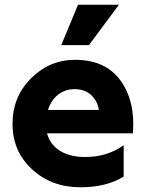

<svg xmlns="http://www.w3.org/2000/svg" viewBox="-20 -780 614 812"><path d="M239 -589 310 -760H483L356 -589ZM33 -256Q33 -371 111.5 -449Q190 -527 297 -527Q427 -527 490 -439Q553 -351 542 -216H179Q192 -168 234 -142Q276 -116 340 -116Q434 -116 503 -166V-33Q430 12 320 12Q198 12 115.5 -64Q33 -140 33 -256ZM295 -403Q255 -403 225.5 -379.5Q196 -356 183 -315H398Q394 -350 367 -376.5Q340 -403 295 -403Z"/></svg>

Font: Freely
Style: Bold
Weight: 700
Designer: Kris Sowersby
Foundry: Klim Type Foundry
Version: Version 1.006;hotconv 1.0.113;makeotfexe 2.5.65598;200799169